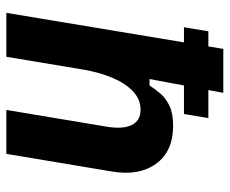

<svg xmlns="http://www.w3.org/2000/svg" viewBox="-78 -628 707 590"><g transform="rotate(90 275.0 -333.5)"><path d="M20 0 130.8 -666.7H265.8L223.3 -440H243.3Q254.2 -457.5 268.8 -474.2Q283.3 -490.8 306.7 -501.7Q330 -512.5 366.7 -512.5Q445.8 -512.5 483.8 -460Q521.7 -407.5 507.5 -324.2L453.3 0H318.3L369.2 -305Q378.3 -356.7 365 -384.6Q351.7 -412.5 317.5 -412.5Q285.8 -412.5 260.8 -388.8Q235.8 -365 219.6 -325.8Q203.3 -286.7 195 -240L155 0ZM64.2 -545.8 76.7 -620.8H343.3L330.8 -545.8Z"/></g></svg>

Font: Familjen Grotesk GF
Style: Bold Italic
Weight: 700
Designer: Anders Wikstroem, Jonas Baeckman, Matilda Gysing, Kristian Moeller
Foundry: Familjen STHML AB
Version: Version 2.000; Beta; Release 4; Build 6